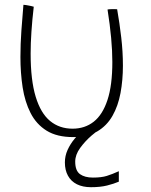

<svg xmlns="http://www.w3.org/2000/svg" viewBox="-20 -550 629 799"><path d="M474.5 162.5V206Q453.5 215 425.5 222Q397.5 229 358.5 229Q324.5 229 300 216.8Q275.5 204.5 262.8 181.2Q250 158 250 126Q250 99 261.2 74Q272.5 49 291 26.8Q309.5 4.5 331.8 -13.8Q354 -32 376.5 -45L409 -22.5Q388.5 -9.5 361.2 14Q334 37.5 313.5 65.8Q293 94 293 122.5Q293 160.5 313 174.8Q333 189 366.5 189Q402 189 424.5 182Q447 175 474.5 162.5ZM427.5 -510.5Q430 -511 435.2 -511.5Q440.5 -512 446.5 -512Q452 -512 458.2 -512Q464.5 -512 467.5 -511.5Q477.5 -454.5 484.5 -394.5Q491.5 -334.5 491.5 -276.5Q491.5 -216.5 481.5 -162.8Q471.5 -109 448 -67.8Q424.5 -26.5 384.5 -3Q344.5 20.5 284.5 20.5Q217 20.5 174 -6.2Q131 -33 107.2 -79.8Q83.5 -126.5 74.2 -186.5Q65 -246.5 65 -313Q65 -367 69 -422.5Q73 -478 77.5 -530Q81.5 -530 87.8 -529Q94 -528 99 -527Q104.5 -526 110 -524.8Q115.5 -523.5 120.5 -522Q114 -466.5 110.8 -418Q107.5 -369.5 107.5 -327Q107.5 -216.5 128.5 -147.5Q149.5 -78.5 188.5 -46.5Q227.5 -14.5 282 -14.5Q333 -14.5 370 -43.5Q407 -72.5 427.2 -133.8Q447.5 -195 447.5 -292Q447.5 -338 442.5 -392.5Q437.5 -447 427.5 -510.5Z"/></svg>

Font: Grandstander Thin Thin
Style: Regular
Weight: 250
Version: Version 1.200